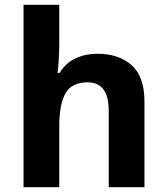

<svg xmlns="http://www.w3.org/2000/svg" viewBox="-20 -780 697 800"><path d="M227 -605Q227 -565 224.5 -528Q222 -491 220 -476H228Q254 -518 295 -537Q336 -556 386 -556Q475 -556 528.5 -508.5Q582 -461 582 -356V0H433V-319Q433 -437 345 -437Q278 -437 252.5 -390.5Q227 -344 227 -257V0H78V-760H227Z"/></svg>

Font: Noto Sans Myanmar
Style: Bold
Weight: 700
Designer: Monotype Design Team
Foundry: Monotype Imaging Inc.
Version: Version 2.107; ttfautohint (v1.8.4.7-5d5b)